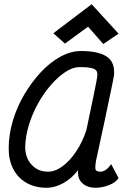

<svg xmlns="http://www.w3.org/2000/svg" viewBox="-20 -873 640 907"><path d="M505 -98 540 -32Q527 -11 495 1.5Q463 14 431 14Q395 14 372.5 -4.5Q350 -23 349 -51Q348 -56 348 -63Q348 -68 349 -70Q321 -32 281 -9Q240 14 200 14Q146 14 105.5 -9Q65 -32 43 -74Q21 -116 21 -171Q21 -236 40.5 -302Q60 -368 95 -427Q130 -486 173.5 -532.5Q217 -579 266 -605.5Q315 -632 363 -632Q439 -632 479 -609Q519 -586 519 -533Q520 -528 518.5 -517.5Q517 -507 512 -482.5Q507 -458 497.5 -412.5Q488 -367 472.5 -293.5Q457 -220 433 -111Q429 -87 431 -74.5Q433 -62 456 -62Q468 -62 481.5 -72Q495 -82 505 -98ZM207 -62Q241 -62 276 -88Q311 -114 340.5 -158.5Q370 -203 388 -258Q410 -364 425 -435Q440 -506 440 -522Q440 -542 421 -549Q402 -556 356 -556Q324 -556 289 -533Q254 -510 220 -471Q186 -432 159 -383Q132 -334 116 -281Q100 -228 99 -177Q100 -126 130 -94Q160 -62 207 -62ZM468 -665 396 -747 287 -667 232 -716 413 -853 540 -714Z"/></svg>

Font: Victor Mono Thin Medium
Style: Italic
Weight: 500
Italic angle: -12°
Monospace: yes
Version: Version 1.561;gftools[0.9.30]